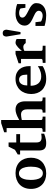

<svg xmlns="http://www.w3.org/2000/svg" viewBox="1188 -1968 792 3207"><g transform="rotate(-90 1583.5 -364.0)"><path d="M403.8 -242.2Q403.8 -263.2 401.9 -286.4Q399.9 -309.6 395.3 -332Q390.6 -354.5 382.3 -374.5Q374 -394.5 361.6 -409.7Q349.1 -424.8 332 -433.8Q314.9 -442.9 292 -442.9Q258.3 -442.9 236.8 -424.3Q215.3 -405.8 203.4 -376.7Q191.4 -347.7 186.8 -313Q182.1 -278.3 182.1 -246.1Q182.1 -224.6 183.8 -201.2Q185.5 -177.7 190.2 -155.3Q194.8 -132.8 202.6 -112.8Q210.4 -92.8 222.9 -77.4Q235.4 -62 252.4 -53Q269.5 -43.9 293 -43.9Q327.1 -43.9 348.6 -62.3Q370.1 -80.6 382.3 -109.4Q394.5 -138.2 399.2 -173.3Q403.8 -208.5 403.8 -242.2ZM553.2 -241.2Q553.2 -185.1 535.4 -138.4Q517.6 -91.8 483.4 -58.3Q449.2 -24.9 400.1 -6.3Q351.1 12.2 289.1 12.2Q231.9 12.2 184.8 -5.4Q137.7 -22.9 103.8 -55.7Q69.8 -88.4 51 -135.5Q32.2 -182.6 32.2 -242.2Q32.2 -303.7 51.8 -351.6Q71.3 -399.4 106.2 -432.4Q141.1 -465.3 189.5 -482.7Q237.8 -500 295.9 -500Q357.9 -500 405.8 -481Q453.6 -461.9 486.3 -427.5Q519 -393.1 536.1 -345.7Q553.2 -298.3 553.2 -241.2Z M955.1 -22Q931.6 -12.2 905.3 -4.9Q882.8 2 854.2 7.1Q825.7 12.2 794.9 12.2Q761.7 12.2 738.5 4.9Q715.3 -2.4 700.9 -17.8Q686.5 -33.2 680.2 -56.2Q673.8 -79.1 673.8 -110.8V-423.8H607.9V-463.9L685.1 -509.8L738.8 -616.2H808.1V-487.8H946.8V-423.8H808.1V-151.9Q808.1 -104 829.1 -84.5Q850.1 -64.9 890.1 -64.9Q901.9 -64.9 913.6 -65.9Q925.3 -66.9 934.6 -68.4Q945.3 -69.8 955.1 -71.8Z M1307.1 0V-46.9L1338.9 -49.8Q1348.1 -50.8 1354.5 -57.4Q1360.8 -64 1360.8 -73.2V-309.1Q1360.8 -321.3 1358.2 -338.4Q1355.5 -355.5 1346.7 -370.8Q1337.9 -386.2 1321.3 -397.2Q1304.7 -408.2 1276.9 -408.2Q1261.7 -408.2 1245.4 -406Q1229 -403.8 1214.8 -401.4Q1198.7 -398.4 1183.1 -395V-73.2Q1183.1 -64 1189.5 -57.4Q1195.8 -50.8 1205.1 -49.8L1239.7 -46.9V0H985.8V-46.9L1026.9 -49.8Q1036.1 -50.8 1042.5 -57.4Q1048.8 -64 1048.8 -73.2V-648.9H978V-689.9L1130.9 -740.2H1183.1V-438Q1210.9 -455.1 1241.2 -468.8Q1253.9 -474.6 1268.3 -480.2Q1282.7 -485.8 1297.6 -490.2Q1312.5 -494.6 1327.9 -497.3Q1343.3 -500 1357.9 -500Q1387.2 -500 1408.9 -492.4Q1430.7 -484.9 1446 -472.4Q1461.4 -460 1470.9 -443.6Q1480.5 -427.2 1485.8 -409.7Q1491.2 -392.1 1493.2 -374.8Q1495.1 -357.4 1495.1 -342.8V-73.2Q1495.1 -64 1501.5 -57.4Q1507.8 -50.8 1517.1 -49.8L1559.1 -46.9V0Z M1939.9 -326.2Q1939.9 -350.1 1935.5 -371.1Q1931.2 -392.1 1921.1 -407.5Q1911.1 -422.9 1895.5 -431.9Q1879.9 -440.9 1857.9 -440.9Q1830.1 -440.9 1811.3 -428.5Q1792.5 -416 1781 -396.2Q1769.5 -376.5 1764.6 -352.1Q1759.8 -327.6 1759.8 -304.2H1939.9ZM2083 -46.9Q2057.1 -29.8 2024.9 -17.1Q1997.1 -5.9 1958.5 3.2Q1919.9 12.2 1872.1 12.2Q1808.1 12.2 1760.5 -7.3Q1712.9 -26.9 1680.9 -60.8Q1648.9 -94.7 1633.1 -140.1Q1617.2 -185.5 1617.2 -237.8Q1617.2 -294.4 1635 -342.5Q1652.8 -390.6 1685.8 -425.5Q1718.8 -460.4 1765.4 -480.2Q1812 -500 1869.1 -500Q1927.7 -500 1968.5 -480.7Q2009.3 -461.4 2034.7 -429.4Q2060.1 -397.5 2071.5 -356.4Q2083 -315.4 2083 -272V-248H1754.9Q1754.9 -207 1765.1 -174.3Q1775.4 -141.6 1795.2 -118.7Q1814.9 -95.7 1843.8 -83.3Q1872.6 -70.8 1909.2 -70.8Q1947.3 -70.8 1978.8 -79.3Q2010.3 -87.9 2033.7 -98.6Q2060.5 -111.3 2083 -127Z M2467.8 -330.1Q2464.4 -335 2459.2 -341.8Q2454.1 -348.6 2446.5 -355Q2439 -361.3 2428.2 -365.7Q2417.5 -370.1 2402.8 -370.1Q2388.7 -370.1 2376.5 -367.2Q2364.3 -364.3 2356 -360.8Q2345.7 -356.9 2337.9 -352.1V-71.8Q2337.9 -63 2344 -55.9Q2350.1 -48.8 2359.9 -48.8L2423.8 -45.9V1H2137.7V-45.9L2181.6 -48.8Q2190.9 -49.8 2197.3 -56.4Q2203.6 -63 2203.6 -71.8V-408.2H2130.9V-449.2L2285.6 -500H2337.9V-394Q2347.2 -405.8 2363 -423.8Q2378.9 -441.9 2397.5 -458.7Q2416 -475.6 2435.8 -487.8Q2455.6 -500 2472.7 -500Q2481.4 -500 2490.7 -498.5Q2500 -497.1 2508.5 -494.4Q2517.1 -491.7 2524.2 -488.5Q2531.2 -485.4 2535.6 -481.9V-330.1Z M2615.7 -417 2576.7 -650.9Q2576.7 -678.7 2589.8 -696.3Q2603 -713.9 2633.8 -713.9Q2664.1 -713.9 2678 -696.3Q2691.9 -678.7 2691.9 -650.9L2651.9 -417Z M3119.6 -335H3057.6L3046.9 -415Q3037.1 -426.3 3016.6 -433.1Q2996.1 -439.9 2968.8 -439.9Q2933.6 -439.9 2913.6 -425.5Q2893.6 -411.1 2893.6 -384.8Q2893.6 -370.1 2901.9 -357.4Q2910.2 -344.7 2924.3 -333.5Q2938.5 -322.3 2956.5 -312.3Q2974.6 -302.2 2994.6 -292Q3019.5 -279.3 3044.9 -266.1Q3070.3 -252.9 3090.3 -236.8Q3110.4 -220.7 3123 -200.9Q3135.7 -181.2 3135.7 -155.8Q3135.7 -108.4 3117.7 -76.4Q3099.6 -44.4 3070.8 -24.7Q3042 -4.9 3005.4 3.7Q2968.8 12.2 2931.6 12.2Q2894.5 12.2 2862.5 8.1Q2830.6 3.9 2806.2 -1.5Q2777.8 -7.3 2753.9 -15.1V-167H2816.9Q2817.9 -156.7 2819.8 -141.1Q2821.8 -125.5 2823.7 -110.8Q2825.7 -93.8 2828.6 -75.2Q2829.6 -72.8 2839.8 -68.1Q2850.1 -63.5 2864.3 -58.6Q2878.4 -53.7 2894 -50.3Q2909.7 -46.9 2921.9 -46.9Q2947.3 -46.9 2963.9 -53.7Q2980.5 -60.5 2990.2 -70.3Q3000 -80.1 3003.9 -91.1Q3007.8 -102.1 3007.8 -110.8Q3007.8 -131.3 2994.9 -146.2Q2981.9 -161.1 2961.4 -173.3Q2940.9 -185.5 2915.3 -196.5Q2889.6 -207.5 2864.7 -220.2Q2843.8 -230.5 2824.7 -242.7Q2805.7 -254.9 2791.3 -270Q2776.9 -285.2 2768.3 -304.2Q2759.8 -323.2 2759.8 -348.1Q2759.8 -382.8 2774.7 -410.9Q2789.6 -439 2816.4 -458.7Q2843.3 -478.5 2879.9 -489.3Q2916.5 -500 2960.4 -500Q2997.6 -500 3027.1 -495.8Q3056.6 -491.7 3077.1 -486.3Q3101.1 -480.5 3119.6 -473.1Z"/></g></svg>

Font: Charis SIL Cyr
Style: Bold
Weight: 700
Foundry: SIL International
Version: Version 5.000